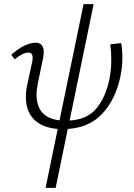

<svg xmlns="http://www.w3.org/2000/svg" viewBox="-20 -626 653 935"><path d="M576 -346Q576 -302 567 -257Q545 -147 481.5 -76Q418 -5 310 2L251 289H202L261 2Q186 -4 146 -44Q106 -84 106 -154Q106 -184 113 -215L136 -321Q139 -332 139 -344Q139 -370 118 -370Q91 -370 52 -337L35 -359Q65 -387 96.5 -402.5Q128 -418 154 -418Q193 -418 193 -372Q193 -361 189 -339L165 -224Q158 -189 158 -165Q158 -53 270 -40L387 -606H436L319 -39Q405 -44 450 -98.5Q495 -153 513 -242Q522 -287 522 -337Q522 -372 517 -410L570 -416Q576 -383 576 -346Z"/></svg>

Font: Ysabeau Semilight
Style: Italic
Weight: 300
Italic angle: -12°
Designer: Christian Thalmann (Catharsis Fonts)
Version: Version 0.003